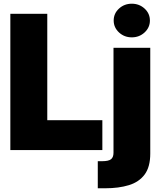

<svg xmlns="http://www.w3.org/2000/svg" viewBox="-20 -801 860 1025"><path d="M35.2 0V-727.5H232.4V-159.2H526.4V0ZM585.9 -545.9H782.2V18.6Q782.2 90.3 752.2 130.6Q722.2 170.9 668 187.5Q613.8 204.1 542 204.1H502V59.6H524.4Q560.1 59.6 573 48.8Q585.9 38.1 585.9 14.6ZM683.6 -601.6Q643.6 -601.6 615.2 -627.9Q586.9 -654.3 586.9 -691.4Q586.9 -729 615.2 -755.1Q643.6 -781.2 683.6 -781.2Q723.6 -781.2 752 -755.1Q780.3 -729 780.3 -691.4Q780.3 -654.3 752 -627.9Q723.6 -601.6 683.6 -601.6Z"/></svg>

Font: Inter Tight Black
Style: Regular
Weight: 900
Designer: Rasmus Andersson
Foundry: rsms
Version: Version 3.004; ttfautohint (v1.8.4.7-5d5b)